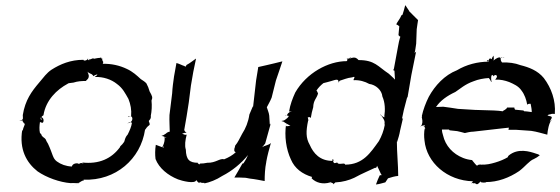

<svg xmlns="http://www.w3.org/2000/svg" viewBox="-20 -673 2090 716"><path d="M52 -222C52 -222 52 -223 53 -223H52ZM53 -223C54 -224 56 -224 57 -224C58 -225 61 -226 63 -226V-225C62 -224 59 -223 57 -223ZM65 -244C65 -237 66 -233 65 -229H64C64 -229 63 -228 63 -226C63 -226 64 -226 64 -226C64 -226 63 -225 63 -225C63 -223 65 -219 69 -214C70 -214 72 -213 72 -213C71 -213 70 -210 72 -210C72 -209 72 -209 73 -209L72 -208C63 -188 65 -181 64 -185C64 -186 64 -188 63 -189C51 -116 79 -66 120 -34C153 -11 203 7 244 10C251 9 261 10 261 10C261 10 268 10 271 9H273C278 6 283 3 287 1C289 0 291 2 291 1C292 0 292 -2 292 -3C411 2 505 -80 521 -190C521 -190 521 -189 522 -190C536 -213 543 -200 535 -221C534 -223 541 -227 542 -233L543 -239H542C546 -259 547 -279 545 -298C550 -310 548 -314 538 -332C535 -343 531 -353 526 -362C520 -369 512 -373 505 -378C491 -391 475 -406 453 -416C426 -429 395 -436 363 -435C364 -436 365 -440 365 -442C365 -444 362 -443 361 -453V-454H360C358 -456 355 -458 353 -460V-459C354 -458 354 -457 355 -457C349 -458 337 -455 331 -454H330C330 -455 329 -455 328 -455C327 -457 318 -451 313 -451V-452L311 -451C312 -451 312 -450 313 -449C313 -448 310 -448 308 -451L309 -456C309 -455 309 -454 308 -453C308 -454 307 -454 307 -455V-452C302 -447 294 -446 292 -448C292 -449 291 -450 291 -450C243 -450 205 -434 172 -413C154 -401 143 -385 126 -365C98 -332 74 -300 65 -244ZM67 -214H69C68 -214 67 -215 67 -215C67 -215 67 -214 67 -214ZM129 -218C131 -217 135 -216 137 -215C143 -214 145 -229 138 -234C136 -235 136 -236 135 -237C136 -239 138 -241 142 -243C151 -300 192 -339 233 -361C232 -362 241 -364 254 -365C269 -370 284 -371 299 -371H300C304 -376 312 -379 311 -392C310 -396 308 -402 306 -406C308 -403 312 -401 316 -399C326 -396 328 -389 328 -389C328 -389 332 -391 333 -392C350 -400 342 -391 334 -387V-386C365 -387 395 -377 416 -360C438 -344 447 -325 459 -304C467 -284 471 -263 469 -241C469 -241 468 -240 468 -240C468 -240 469 -239 469 -239C476 -236 475 -222 466 -217C469 -216 472 -216 472 -215C470 -200 463 -185 456 -171C445 -159 446 -150 443 -144C439 -138 434 -132 428 -127V-125C396 -81 349 -60 286 -67C286 -67 289 -65 292 -64C290 -64 286 -64 284 -65C283 -65 276 -65 275 -61C270 -67 250 -64 248 -52C226 -53 207 -60 192 -71C176 -83 178 -96 159 -137C156 -142 152 -148 150 -154C146 -160 136 -162 134 -172C132 -174 131 -176 129 -177C126 -190 127 -204 129 -218ZM133 -236C134 -234 134 -232 134 -230L135 -228V-226H134C132 -227 130 -232 133 -236ZM245 23 261 15C255 18 248 21 245 23ZM261 15 273 9C275 9 277 8 280 7ZM359 -458 360 -456V-459ZM360 -456 362 -454C363 -453 363 -453 361 -454C361 -455 360 -455 360 -456ZM455 -211C456 -211 457 -212 458 -213C457 -212 455 -212 455 -211ZM460 -237C461 -237 465 -239 468 -240C467 -240 465 -239 463 -239C455 -239 456 -235 460 -237ZM458 -213C459 -214 461 -216 461 -218C461 -218 462 -218 465 -217C464 -216 460 -215 458 -213Z M561 -133C558 -113 558 -96 560 -80C573 -46 606 -19 644 -4C657 1 709 15 712 -2C714 4 727 14 724 8V7L725 6C731 10 738 9 742 9C743 10 742 11 742 11C762 7 786 -2 809 -17C846 -36 879 -63 905 -95C901 -85 895 -74 888 -64L884 -63C874 -44 863 -27 854 -11C866 -11 883 -11 896 -10L912 -7C931 -5 950 -1 966 2H967C967 -19 968 -45 973 -69V-70C977 -93 984 -118 990 -139H989C983 -132 966 -130 957 -124C961 -127 965 -133 969 -138L989 -210C988 -210 987 -209 987 -209C987 -209 987 -210 986 -210L984 -242C983 -253 977 -265 975 -273C980 -283 988 -296 993 -309L1009 -373C1017 -397 1026 -422 1033 -444H1032C1014 -440 994 -434 974 -430L943 -423C943 -422 943 -423 942 -423L943 -422L935 -373C931 -340 928 -308 924 -276H923C923 -275 921 -273 921 -272L910 -246C906 -218 896 -194 883 -174C872 -154 868 -143 857 -130C857 -127 855 -122 854 -118C855 -110 854 -108 856 -107C857 -107 858 -106 859 -105C847 -94 833 -86 816 -79C800 -84 785 -65 753 -66C744 -64 735 -63 725 -63C727 -61 724 -57 717 -65L718 -66C686 -66 674 -78 673 -115C668 -130 671 -151 676 -170V-171C674 -170 668 -170 666 -172H665C662 -173 661 -174 659 -175C662 -175 664 -176 666 -177C669 -178 674 -177 676 -177C674 -178 671 -181 670 -183L669 -184C669 -185 667 -188 667 -188C673 -221 679 -257 684 -291L692 -354C697 -387 704 -423 711 -454H710C701 -448 688 -437 676 -431C675 -429 672 -424 669 -423C669 -424 670 -425 670 -426C659 -429 650 -435 638 -438L629 -388C626 -368 623 -345 622 -325L612 -244C611 -223 613 -199 613 -182C609 -182 601 -178 599 -175C594 -171 586 -167 582 -166C590 -166 596 -161 602 -158C601 -158 600 -159 599 -159C596 -159 594 -161 593 -163V-162C594 -161 594 -157 594 -154C594 -145 590 -132 585 -124C578 -127 567 -131 561 -133ZM586 -124C594 -131 589 -123 590 -122C590 -122 589 -123 586 -124ZM853 -111C853 -111 854 -111 854 -111C854 -112 854 -115 853 -117ZM853 -118C853 -120 852 -122 853 -120ZM988 -210C988 -210 989 -211 989 -211C989 -211 989 -212 988 -212Z M1031 -221C1034 -221 1039 -219 1042 -216C1042 -216 1056 -207 1063 -204C1058 -204 1050 -201 1047 -203C1045 -199 1048 -208 1047 -211C1040 -165 1047 -116 1065 -78C1079 -45 1107 -24 1144 -13C1143 -12 1142 -9 1142 -8C1158 8 1183 16 1212 7C1212 7 1212 8 1212 8C1212 8 1213 7 1213 7V5C1213 7 1218 9 1219 10C1219 10 1219 9 1219 9C1219 9 1220 9 1219 9C1221 10 1224 12 1224 14H1225C1225 12 1229 8 1230 8C1231 7 1232 6 1232 7H1233C1257 6 1282 -1 1301 -10C1332 -27 1360 -38 1378 -47C1383 -46 1385 -49 1386 -55C1390 -48 1394 -38 1397 -32C1399 -29 1400 -23 1404 -20C1402 -20 1398 -20 1396 -19C1391 -8 1386 3 1382 15C1393 14 1406 10 1417 7L1427 -8C1439 -12 1453 -16 1465 -17C1465 -57 1460 -104 1460 -145L1461 -144C1465 -156 1470 -173 1472 -186L1482 -229C1482 -230 1484 -231 1484 -231H1482C1481 -231 1479 -231 1479 -230C1481 -240 1484 -252 1486 -263L1498 -309C1499 -309 1500 -311 1500 -311L1506 -346L1514 -393L1531 -477C1531 -478 1532 -479 1532 -480C1532 -480 1531 -480 1531 -480C1531 -479 1530 -478 1529 -478C1528 -477 1526 -476 1526 -475C1529 -486 1530 -498 1532 -510L1534 -564C1536 -575 1537 -588 1539 -598C1528 -608 1517 -621 1506 -631V-632C1501 -639 1497 -646 1492 -653H1491C1488 -642 1485 -629 1481 -618L1477 -616C1472 -603 1462 -592 1458 -583V-582C1461 -581 1466 -578 1469 -575L1466 -542C1467 -540 1472 -536 1473 -536C1469 -525 1466 -510 1464 -498L1449 -417C1449 -415 1447 -412 1446 -412V-411C1447 -412 1450 -410 1451 -409C1451 -398 1453 -386 1453 -376C1446 -384 1437 -391 1430 -398C1389 -425 1378 -449 1317 -449C1312 -455 1305 -461 1292 -457C1289 -456 1285 -455 1281 -454H1280L1279 -453L1278 -454C1281 -456 1285 -457 1288 -459H1289C1290 -460 1291 -460 1290 -459C1289 -459 1288 -457 1287 -457L1288 -458C1287 -457 1286 -457 1285 -456L1286 -457C1284 -456 1282 -455 1281 -454H1280C1279 -454 1279 -453 1279 -453C1278 -453 1277 -452 1276 -452C1277 -452 1277 -454 1278 -454C1277 -454 1277 -455 1274 -455C1275 -454 1275 -453 1275 -452C1276 -449 1274 -445 1273 -445C1204 -445 1123 -401 1081 -328C1071 -306 1062 -283 1058 -257C1062 -257 1072 -259 1068 -258C1056 -255 1049 -246 1051 -242C1053 -242 1054 -241 1056 -241C1058 -241 1056 -235 1044 -227C1041 -224 1033 -222 1030 -222ZM1043 -243H1047L1044 -244ZM1047 -243C1048 -243 1050 -242 1051 -242V-241ZM1052 -241C1052 -241 1051 -241 1051 -241C1051 -241 1052 -241 1052 -241ZM1127 -234C1127 -235 1134 -238 1137 -235C1138 -234 1138 -233 1139 -233C1141 -246 1144 -260 1148 -273C1149 -300 1160 -304 1166 -324C1165 -328 1162 -334 1160 -335C1167 -346 1176 -355 1186 -363C1193 -365 1207 -368 1216 -371C1230 -375 1245 -382 1242 -364V-363C1242 -366 1245 -370 1247 -372C1260 -376 1277 -383 1290 -384C1291 -384 1294 -385 1295 -385C1302 -388 1304 -387 1299 -377L1298 -375L1299 -374C1321 -375 1341 -369 1357 -360C1381 -357 1404 -337 1406 -313C1416 -291 1417 -263 1413 -238C1413 -238 1414 -237 1414 -237C1414 -236 1412 -236 1413 -235C1407 -238 1402 -242 1399 -246L1398 -245C1403 -242 1408 -234 1411 -228C1417 -217 1413 -211 1414 -209C1415 -209 1415 -208 1415 -208C1411 -185 1403 -165 1393 -147C1362 -104 1334 -59 1267 -59C1267 -60 1266 -62 1265 -62C1261 -65 1250 -60 1241 -63C1240 -64 1237 -66 1238 -67H1237C1237 -67 1232 -65 1230 -65C1224 -63 1223 -70 1222 -73C1223 -73 1223 -74 1224 -74C1225 -76 1221 -81 1220 -79C1220 -77 1219 -74 1220 -73C1173 -73 1149 -101 1135 -133C1120 -159 1121 -184 1129 -223H1130C1130 -225 1129 -231 1128 -234ZM1273 -455H1275C1274 -455 1274 -456 1273 -456C1273 -456 1273 -455 1273 -455ZM1282 -454C1283 -455 1285 -455 1286 -456C1285 -455 1283 -455 1282 -454ZM1210 10 1211 11 1212 8C1212 9 1211 9 1210 10ZM1320 -447C1320 -447 1319 -448 1319 -448C1320 -448 1320 -447 1320 -447ZM1416 -240C1416 -239 1415 -239 1415 -239C1415 -240 1416 -241 1416 -241Z M1552 -238C1553 -236 1554 -232 1554 -230C1556 -222 1556 -210 1550 -203C1549 -202 1548 -202 1547 -201H1548C1549 -201 1550 -203 1551 -203C1567 -209 1568 -202 1560 -202V-201C1561 -201 1563 -201 1563 -200C1568 -192 1564 -190 1564 -192C1564 -193 1565 -195 1564 -196C1561 -180 1561 -164 1563 -149C1571 -67 1647 1 1744 3C1743 4 1741 6 1740 8L1737 10L1738 11C1739 10 1740 9 1740 8C1743 11 1747 11 1751 10C1757 14 1759 18 1770 6C1770 5 1771 4 1772 3V5C1774 9 1792 8 1792 7V6C1836 6 1879 -10 1916 -35C1940 -53 1953 -73 1971 -80C1979 -84 1986 -88 1993 -94C1992 -95 1987 -98 1979 -100C1956 -108 1912 -122 1877 -93C1876 -92 1873 -88 1874 -87C1861 -79 1844 -72 1827 -67C1810 -62 1794 -58 1772 -59V-60C1771 -59 1762 -59 1761 -57C1761 -56 1760 -56 1760 -55C1755 -56 1750 -65 1741 -75V-76C1729 -77 1717 -80 1707 -84C1669 -99 1641 -129 1632 -169C1630 -175 1628 -183 1628 -190H1654L1657 -187L1685 -184C1695 -182 1705 -179 1713 -177H1714C1722 -179 1735 -182 1745 -182L1850 -194C1859 -195 1869 -196 1878 -197C1877 -196 1877 -194 1877 -193C1878 -192 1876 -190 1876 -190V-189H1904L1961 -185C1982 -182 2004 -175 2020 -171H2021C2022 -185 2027 -216 2037 -225L2036 -226C2036 -223 2032 -221 2030 -219C2033 -227 2043 -236 2034 -239C2031 -240 2025 -241 2021 -242C2023 -243 2025 -243 2026 -246C2027 -247 2029 -245 2033 -247C2038 -249 2045 -249 2049 -248V-249C2053 -298 2036 -345 2008 -382C1985 -410 1953 -422 1921 -430C1900 -438 1877 -441 1852 -440C1852 -441 1851 -442 1850 -443C1847 -447 1847 -454 1847 -457C1844 -456 1846 -462 1835 -457C1831 -455 1824 -451 1820 -447C1822 -451 1822 -457 1821 -461C1820 -468 1821 -466 1815 -457C1814 -455 1814 -453 1815 -452C1814 -453 1809 -455 1808 -455C1806 -456 1803 -451 1801 -447L1802 -446C1802 -445 1801 -444 1802 -443C1761 -443 1719 -432 1684 -411C1638 -393 1602 -354 1579 -312C1568 -290 1558 -264 1553 -240L1554 -239C1554 -238 1553 -237 1553 -236ZM1606 -274C1622 -298 1648 -316 1678 -330C1695 -341 1714 -359 1746 -370C1763 -377 1784 -381 1803 -382C1807 -377 1810 -372 1812 -367L1813 -368C1812 -372 1811 -381 1812 -387C1813 -396 1819 -394 1821 -388C1824 -398 1841 -393 1829 -379C1829 -378 1827 -377 1827 -377V-376C1846 -377 1863 -373 1879 -367C1895 -360 1914 -352 1925 -335C1936 -321 1943 -301 1946 -283H1947C1947 -284 1951 -286 1953 -286H1959V-285C1961 -275 1963 -265 1963 -255C1953 -256 1945 -258 1935 -258L1932 -261L1901 -264C1899 -266 1898 -270 1898 -272H1871C1870 -268 1865 -265 1862 -263C1861 -263 1855 -259 1855 -258C1846 -259 1832 -261 1822 -261L1757 -263H1754L1688 -267C1670 -270 1649 -273 1633 -275ZM1799 -443C1792 -450 1798 -449 1801 -447ZM1847 -457C1847 -458 1849 -459 1849 -459H1855C1853 -458 1849 -458 1847 -457ZM1855 -459H1860V-460C1859 -460 1857 -460 1855 -459Z"/></svg>

Font: Charger Mayhem
Style: Obl
Weight: 400
Designer: Jasper
Foundry: Cannot Into Space Fonts
Version: Version 0.98